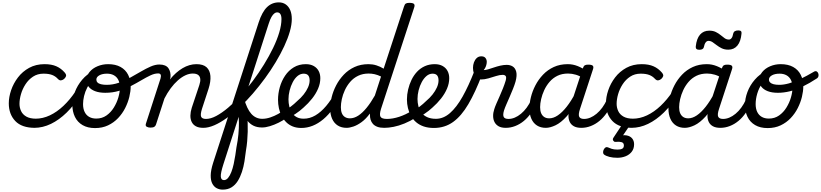

<svg xmlns="http://www.w3.org/2000/svg" viewBox="-20 -1059 6910 1616"><path d="M274 17Q163 17 108.5 -40.5Q54 -98 54 -189Q54 -242 73.5 -299.5Q93 -357 131 -407Q169 -457 225.5 -488Q282 -519 355 -519Q414 -519 454.5 -501Q495 -483 525 -448Q540 -430 535.5 -417.5Q531 -405 519 -394Q506 -384 493 -382.5Q480 -381 466 -396Q447 -417 419 -428Q391 -439 346 -439Q296 -439 258 -414Q220 -389 194.5 -349.5Q169 -310 156.5 -266.5Q144 -223 144 -185Q144 -153 157.5 -124Q171 -95 202 -77.5Q233 -60 284 -60Q298 -60 303.5 -48.5Q309 -37 307 -21.5Q305 -6 296.5 5.5Q288 17 274 17Z M268 17Q259 17 255 5.5Q251 -6 252.5 -21.5Q254 -37 261 -48.5Q268 -60 279 -60Q340 -60 399.5 -88Q459 -116 514 -168Q569 -220 615 -289Q621 -297 633 -292Q645 -287 653.5 -277.5Q662 -268 656 -259Q604 -173 541 -111.5Q478 -50 409 -16.5Q340 17 268 17Z M780 19Q718 19 675 -6Q632 -31 610.5 -75.5Q589 -120 589 -176Q589 -228 610 -284Q631 -340 671.5 -388Q712 -436 771 -465Q830 -494 907 -494Q925 -494 927.5 -483Q930 -472 923.5 -461Q917 -450 904 -450Q859 -450 822.5 -432.5Q786 -415 759.5 -386.5Q733 -358 714.5 -322.5Q696 -287 687.5 -250.5Q679 -214 679 -183Q679 -144 692.5 -116.5Q706 -89 731 -75Q756 -61 790 -61Q839 -61 876 -87Q913 -113 938 -153.5Q963 -194 976 -238.5Q989 -283 989 -321Q989 -360 976 -386Q963 -412 938.5 -425.5Q914 -439 881 -439Q862 -439 854 -451Q846 -463 848 -479Q850 -495 860.5 -507Q871 -519 890 -519Q952 -519 994.5 -495.5Q1037 -472 1058.5 -429.5Q1080 -387 1080 -331Q1080 -291 1068.5 -243.5Q1057 -196 1033.5 -149.5Q1010 -103 974 -65Q938 -27 889.5 -4Q841 19 780 19Z M866 -278Q816 -278 780.5 -291.5Q745 -305 726.5 -328.5Q708 -352 708 -382Q708 -422 733.5 -453Q759 -484 801 -501.5Q843 -519 890 -519Q909 -519 917 -507Q925 -495 923 -479Q921 -463 910.5 -451Q900 -439 881 -439Q841 -439 816 -425Q791 -411 791 -389Q791 -375 800.5 -365Q810 -355 830 -350Q850 -345 878 -345Q929 -345 978.5 -362Q1028 -379 1075 -405Q1122 -431 1165.5 -456.5Q1209 -482 1248 -499Q1287 -516 1321 -516Q1340 -516 1347.5 -504.5Q1355 -493 1353 -478.5Q1351 -464 1340.5 -452.5Q1330 -441 1311 -441Q1281 -441 1246 -424.5Q1211 -408 1170.5 -384Q1130 -360 1083 -335.5Q1036 -311 982 -294.5Q928 -278 866 -278Z M1691 17Q1653 17 1629 4Q1605 -9 1593.5 -32.5Q1582 -56 1582.5 -86.5Q1583 -117 1594 -152L1658 -344Q1668 -374 1665.5 -395.5Q1663 -417 1647.5 -428.5Q1632 -440 1602 -440Q1572 -440 1540 -425Q1508 -410 1476.5 -382Q1445 -354 1416.5 -315.5Q1388 -277 1364 -230L1293 -11Q1289 2 1278.5 8.5Q1268 15 1245 15Q1229 15 1215.5 8Q1202 1 1208 -18L1331 -398Q1337 -419 1332.5 -430Q1328 -441 1311 -441Q1297 -441 1291 -452.5Q1285 -464 1286 -478.5Q1287 -493 1296 -504.5Q1305 -516 1321 -516Q1349 -516 1368 -508Q1387 -500 1397.5 -485Q1408 -470 1412.5 -450Q1417 -430 1415 -408L1410 -390Q1435 -421 1461.5 -444.5Q1488 -468 1516.5 -485Q1545 -502 1574.5 -510.5Q1604 -519 1633 -519Q1690 -519 1718.5 -493Q1747 -467 1751 -420Q1755 -373 1735 -311L1680 -143Q1665 -95 1673 -76.5Q1681 -58 1714 -58Q1728 -58 1734 -46.5Q1740 -35 1737.5 -20.5Q1735 -6 1723.5 5.5Q1712 17 1691 17Z M1691 17Q1672 17 1666 5.5Q1660 -6 1665 -20.5Q1670 -35 1682.5 -46.5Q1695 -58 1714 -58Q1753 -58 1800 -83Q1847 -108 1899.5 -152Q1952 -196 2005 -253.5Q2058 -311 2108 -378Q2158 -445 2201.5 -515.5Q2245 -586 2278.5 -655Q2312 -724 2330.5 -786.5Q2349 -849 2349 -899Q2349 -918 2362 -927.5Q2375 -937 2392.5 -937Q2410 -937 2423 -927.5Q2436 -918 2436 -899Q2436 -852 2419.5 -794Q2403 -736 2372.5 -670.5Q2342 -605 2301 -536.5Q2260 -468 2211 -401Q2162 -334 2108.5 -272Q2055 -210 1999.5 -158Q1944 -106 1889.5 -66.5Q1835 -27 1784.5 -5Q1734 17 1691 17Z M1854 537Q1827 537 1804 525Q1781 513 1767 486.5Q1753 460 1753.5 417Q1754 374 1774 311L2157 -870Q2186 -959 2227.5 -999Q2269 -1039 2327 -1039Q2361 -1039 2385.5 -1021.5Q2410 -1004 2423 -973Q2436 -942 2436 -899Q2436 -880 2423 -871Q2410 -862 2392.5 -862Q2375 -862 2362 -871Q2349 -880 2349 -899Q2349 -917 2345 -929.5Q2341 -942 2333 -948.5Q2325 -955 2312 -955Q2301 -955 2289 -946Q2277 -937 2265 -916.5Q2253 -896 2241 -858L2036 -222Q2044 -195 2049.5 -164Q2055 -133 2059 -98.5Q2063 -64 2064.5 -26.5Q2066 11 2065 50Q2064 89 2060.5 129Q2057 169 2050 209Q2045 253 2037.5 299.5Q2030 346 2016 388.5Q2002 431 1981 464.5Q1960 498 1929 517.5Q1898 537 1854 537ZM1865 457Q1884 457 1899.5 438.5Q1915 420 1927 389Q1939 358 1947 321Q1955 284 1960.5 248Q1966 212 1970 182Q1976 152 1980 124.5Q1984 97 1986.5 71.5Q1989 46 1990 21.5Q1991 -3 1991 -27.5Q1991 -52 1989 -76L1860 324Q1836 399 1838.5 428Q1841 457 1865 457Z M2186 14Q2144 14 2113.5 -1Q2083 -16 2060.5 -45Q2038 -74 2022.5 -115Q2007 -156 1994 -207Q1989 -228 1998 -238Q2007 -248 2018.5 -247Q2030 -246 2034 -230Q2046 -186 2061.5 -153.5Q2077 -121 2095.5 -100.5Q2114 -80 2137 -69.5Q2160 -59 2187 -59Q2220 -59 2254.5 -70.5Q2289 -82 2320.5 -99.5Q2352 -117 2375 -135Q2382 -141 2389 -133.5Q2396 -126 2400.5 -113Q2405 -100 2404 -87Q2403 -74 2394 -68Q2363 -45 2325.5 -26.5Q2288 -8 2251.5 3Q2215 14 2186 14Z M2362 -121Q2396 -138 2426.5 -161Q2457 -184 2482 -209Q2512 -234 2535.5 -263.5Q2559 -293 2572.5 -323.5Q2586 -354 2586 -382Q2586 -410 2574 -424.5Q2562 -439 2535 -439Q2521 -439 2514.5 -451Q2508 -463 2509.5 -479Q2511 -495 2522 -507Q2533 -519 2554 -519Q2593 -519 2620.5 -503.5Q2648 -488 2662 -461.5Q2676 -435 2676 -401Q2676 -357 2657.5 -313.5Q2639 -270 2607 -229.5Q2575 -189 2534 -153Q2504 -125 2467.5 -101Q2431 -77 2393 -57Z M2516 18Q2476 18 2444.5 5.5Q2413 -7 2389.5 -30Q2366 -53 2350.5 -83Q2335 -113 2327.5 -148Q2320 -183 2320 -219Q2320 -272 2335 -325Q2350 -378 2379.5 -422Q2409 -466 2453 -492.5Q2497 -519 2554 -519Q2565 -519 2567.5 -507Q2570 -495 2566.5 -479Q2563 -463 2555 -451Q2547 -439 2537 -439Q2508 -439 2484.5 -419.5Q2461 -400 2444 -367.5Q2427 -335 2417.5 -297Q2408 -259 2408 -223Q2408 -192 2415 -162.5Q2422 -133 2437 -110Q2452 -87 2476.5 -73.5Q2501 -60 2536 -60Q2587 -60 2634 -87.5Q2681 -115 2725 -167Q2769 -219 2808 -292Q2813 -300 2825.5 -299Q2838 -298 2848.5 -289.5Q2859 -281 2853 -266Q2821 -198 2783 -145Q2745 -92 2701.5 -55.5Q2658 -19 2611.5 -0.5Q2565 18 2516 18Z M2897 17Q2854 17 2823 -2.5Q2792 -22 2775.5 -59Q2759 -96 2759 -146Q2759 -190 2771.5 -241Q2784 -292 2809.5 -341Q2835 -390 2873.5 -430.5Q2912 -471 2964 -495Q3016 -519 3082 -519Q3116 -519 3148 -509Q3180 -499 3209 -481L3380 -1003Q3386 -1023 3395.5 -1029Q3405 -1035 3425 -1035Q3456 -1035 3464.5 -1025.5Q3473 -1016 3466 -996L3187 -143Q3172 -95 3182.5 -76.5Q3193 -58 3237 -58Q3249 -58 3254.5 -46.5Q3260 -35 3257.5 -20.5Q3255 -6 3244 5.5Q3233 17 3214 17Q3179 17 3155.5 8Q3132 -1 3118.5 -16.5Q3105 -32 3099 -52Q3093 -72 3094 -93L3093 -103Q3059 -57 3023 -31Q2987 -5 2954.5 6Q2922 17 2897 17ZM2925 -63Q2960 -63 2995 -85.5Q3030 -108 3065.5 -151.5Q3101 -195 3135 -255L3187 -415Q3158 -429 3133 -434.5Q3108 -440 3083 -440Q3033 -440 2994 -421Q2955 -402 2927.5 -370Q2900 -338 2882.5 -300Q2865 -262 2857 -224.5Q2849 -187 2849 -157Q2849 -126 2857.5 -105.5Q2866 -85 2883.5 -74Q2901 -63 2925 -63Z M3214 17Q3195 17 3189 5.5Q3183 -6 3187.5 -20.5Q3192 -35 3205 -46.5Q3218 -58 3237 -58Q3285 -58 3340 -76Q3395 -94 3449 -128Q3460 -136 3470 -130.5Q3480 -125 3486 -113Q3492 -101 3491.5 -88.5Q3491 -76 3481 -70Q3432 -39 3384 -19.5Q3336 0 3293 8.5Q3250 17 3214 17Z M3447 -121Q3481 -138 3511.5 -161Q3542 -184 3567 -209Q3597 -234 3620.5 -263.5Q3644 -293 3657.5 -323.5Q3671 -354 3671 -382Q3671 -410 3659 -424.5Q3647 -439 3620 -439Q3606 -439 3599.5 -451Q3593 -463 3594.5 -479Q3596 -495 3607 -507Q3618 -519 3639 -519Q3678 -519 3705.5 -503.5Q3733 -488 3747 -461.5Q3761 -435 3761 -401Q3761 -357 3742.5 -313.5Q3724 -270 3692 -229.5Q3660 -189 3619 -153Q3589 -125 3552.5 -101Q3516 -77 3478 -57Z M3632 18Q3584 18 3547 5.5Q3510 -7 3483 -30Q3456 -53 3439 -83.5Q3422 -114 3413.5 -149.5Q3405 -185 3405 -222Q3405 -263 3415 -305.5Q3425 -348 3443.5 -386.5Q3462 -425 3490 -455Q3518 -485 3555.5 -502Q3593 -519 3639 -519Q3650 -519 3653.5 -507Q3657 -495 3653.5 -479Q3650 -463 3641.5 -451Q3633 -439 3621 -439Q3593 -439 3570 -419.5Q3547 -400 3530 -368.5Q3513 -337 3503.5 -299.5Q3494 -262 3494 -226Q3494 -195 3501.5 -165Q3509 -135 3526.5 -111.5Q3544 -88 3574.5 -73.5Q3605 -59 3649 -59Q3712 -59 3767.5 -107.5Q3823 -156 3873.5 -246Q3924 -336 3972 -459Q3975 -467 3986.5 -468Q3998 -469 4011 -464.5Q4024 -460 4032.5 -451.5Q4041 -443 4037 -431Q3981 -283 3922 -182.5Q3863 -82 3793 -32Q3723 18 3632 18Z M4237 17Q4200 17 4177 4Q4154 -9 4142.5 -31Q4131 -53 4130.5 -81.5Q4130 -110 4140 -140Q4146 -160 4158.5 -188.5Q4171 -217 4185.5 -249.5Q4200 -282 4213.5 -316Q4227 -350 4236 -380Q4244 -409 4236 -419Q4228 -429 4211 -429Q4186 -429 4155 -419Q4124 -409 4091 -399.5Q4058 -390 4028 -390Q4006 -390 3991 -404.5Q3976 -419 3968.5 -441Q3961 -463 3961 -488Q3961 -512 3969 -534Q3977 -556 3992.5 -570.5Q4008 -585 4031 -585Q4055 -585 4066 -571Q4077 -557 4077 -538Q4077 -522 4070.5 -503Q4064 -484 4051 -469Q4066 -469 4088.5 -475.5Q4111 -482 4137 -491Q4163 -500 4191 -506.5Q4219 -513 4245 -513Q4274 -513 4295.5 -499.5Q4317 -486 4325 -455Q4333 -424 4319 -372Q4311 -344 4297.5 -310.5Q4284 -277 4269.5 -243.5Q4255 -210 4242 -180.5Q4229 -151 4222 -129Q4211 -92 4219.5 -75Q4228 -58 4260 -58Q4274 -58 4280 -46.5Q4286 -35 4283.5 -20.5Q4281 -6 4269.5 5.5Q4258 17 4237 17Z M4237 17Q4223 17 4216.5 5.5Q4210 -6 4212.5 -20.5Q4215 -35 4227 -46.5Q4239 -58 4260 -58Q4286 -58 4312.5 -69Q4339 -80 4365 -101.5Q4391 -123 4413 -153Q4435 -183 4452 -220Q4457 -235 4469.5 -234.5Q4482 -234 4491.5 -224.5Q4501 -215 4497 -201Q4479 -150 4451 -109.5Q4423 -69 4389 -41Q4355 -13 4316 2Q4277 17 4237 17Z M4574 17Q4531 17 4500 -2.5Q4469 -22 4452.5 -59Q4436 -96 4436 -146Q4436 -190 4448.5 -241Q4461 -292 4486.5 -341Q4512 -390 4550.5 -430.5Q4589 -471 4641 -495Q4693 -519 4759 -519Q4802 -519 4843 -502.5Q4884 -486 4917 -461L4904 -392Q4861 -420 4827.5 -430Q4794 -440 4761 -440Q4710 -440 4671.5 -421Q4633 -402 4605.5 -370Q4578 -338 4560.5 -300Q4543 -262 4534.5 -224.5Q4526 -187 4526 -157Q4526 -126 4535 -105.5Q4544 -85 4561 -74Q4578 -63 4603 -63Q4638 -63 4675 -88Q4712 -113 4749.5 -160.5Q4787 -208 4821 -273L4843 -229Q4799 -134 4750 -80Q4701 -26 4655.5 -4.5Q4610 17 4574 17ZM4873 17Q4835 17 4811 4Q4787 -9 4775.5 -32.5Q4764 -56 4764.5 -86.5Q4765 -117 4776 -152L4885 -483Q4892 -503 4901.5 -509Q4911 -515 4930 -515Q4961 -515 4969.5 -505.5Q4978 -496 4971 -476L4862 -143Q4846 -95 4855 -76.5Q4864 -58 4896 -58Q4910 -58 4915.5 -46.5Q4921 -35 4919 -20.5Q4917 -6 4905.5 5.5Q4894 17 4873 17Z M4873 17Q4859 17 4852.5 5.5Q4846 -6 4848.5 -20.5Q4851 -35 4863 -46.5Q4875 -58 4896 -58Q4922 -58 4948.5 -69Q4975 -80 5001 -101.5Q5027 -123 5049 -153Q5071 -183 5088 -220Q5093 -235 5105.5 -234.5Q5118 -234 5127.5 -224.5Q5137 -215 5133 -201Q5115 -150 5087 -109.5Q5059 -69 5025 -41Q4991 -13 4952 2Q4913 17 4873 17Z M5300 17Q5189 17 5134.5 -40.5Q5080 -98 5080 -189Q5080 -242 5099.5 -299.5Q5119 -357 5157 -407Q5195 -457 5251.5 -488Q5308 -519 5381 -519Q5440 -519 5480.5 -501Q5521 -483 5551 -448Q5566 -430 5561.5 -417.5Q5557 -405 5545 -394Q5532 -384 5519 -382.5Q5506 -381 5492 -396Q5473 -417 5445 -428Q5417 -439 5372 -439Q5322 -439 5284 -414Q5246 -389 5220.5 -349.5Q5195 -310 5182.5 -266.5Q5170 -223 5170 -185Q5170 -153 5183.5 -124Q5197 -95 5228 -77.5Q5259 -60 5310 -60Q5324 -60 5329.5 -48.5Q5335 -37 5333 -21.5Q5331 -6 5322.5 5.5Q5314 17 5300 17Z M5294 17Q5285 17 5281 5.5Q5277 -6 5278.5 -21.5Q5280 -37 5287 -48.5Q5294 -60 5305 -60Q5366 -60 5425.5 -88Q5485 -116 5540 -168Q5595 -220 5641 -289Q5647 -297 5659 -292Q5671 -287 5679.5 -277.5Q5688 -268 5682 -259Q5630 -173 5567 -111.5Q5504 -50 5435 -16.5Q5366 17 5294 17Z M5176 269Q5139 269 5109.5 261.5Q5080 254 5063 241Q5055 233 5056 220.5Q5057 208 5062 199Q5069 186 5077.5 181.5Q5086 177 5096 181Q5109 187 5128 193.5Q5147 200 5178 200Q5203 200 5217 192.5Q5231 185 5231 165Q5231 143 5211.5 137.5Q5192 132 5165 135Q5154 136 5149.5 133Q5145 130 5141 124Q5137 117 5138.5 110.5Q5140 104 5145 97L5218 -13H5287L5207 105L5178 89Q5222 75 5253 80.5Q5284 86 5300.5 106Q5317 126 5317 155Q5317 192 5297.5 217.5Q5278 243 5246 256Q5214 269 5176 269Z M5744 17Q5701 17 5670 -2.5Q5639 -22 5622.5 -59Q5606 -96 5606 -146Q5606 -190 5618.5 -241Q5631 -292 5656.5 -341Q5682 -390 5720.5 -430.5Q5759 -471 5811 -495Q5863 -519 5929 -519Q5972 -519 6013 -502.5Q6054 -486 6087 -461L6074 -392Q6031 -420 5997.5 -430Q5964 -440 5931 -440Q5880 -440 5841.5 -421Q5803 -402 5775.5 -370Q5748 -338 5730.5 -300Q5713 -262 5704.5 -224.5Q5696 -187 5696 -157Q5696 -126 5705 -105.5Q5714 -85 5731 -74Q5748 -63 5773 -63Q5808 -63 5845 -88Q5882 -113 5919.5 -160.5Q5957 -208 5991 -273L6013 -229Q5969 -134 5920 -80Q5871 -26 5825.5 -4.5Q5780 17 5744 17ZM6043 17Q6005 17 5981 4Q5957 -9 5945.5 -32.5Q5934 -56 5934.5 -86.5Q5935 -117 5946 -152L6055 -483Q6062 -503 6071.5 -509Q6081 -515 6100 -515Q6131 -515 6139.5 -505.5Q6148 -496 6141 -476L6032 -143Q6016 -95 6025 -76.5Q6034 -58 6066 -58Q6080 -58 6085.5 -46.5Q6091 -35 6089 -20.5Q6087 -6 6075.5 5.5Q6064 17 6043 17Z M6043 17Q6029 17 6022.5 5.5Q6016 -6 6018.5 -20.5Q6021 -35 6033 -46.5Q6045 -58 6066 -58Q6092 -58 6118.5 -69Q6145 -80 6171 -101.5Q6197 -123 6219 -153Q6241 -183 6258 -220Q6263 -235 6275.5 -234.5Q6288 -234 6297.5 -224.5Q6307 -215 6303 -201Q6285 -150 6257 -109.5Q6229 -69 6195 -41Q6161 -13 6122 2Q6083 17 6043 17Z M5866 -640Q5833 -640 5836 -668Q5843 -734 5872 -767.5Q5901 -801 5950 -801Q5982 -801 6005 -789.5Q6028 -778 6045.5 -763.5Q6063 -749 6079 -737.5Q6095 -726 6115 -726Q6128 -726 6137.5 -738.5Q6147 -751 6151 -776Q6157 -803 6194 -803Q6210 -803 6216.5 -796.5Q6223 -790 6221 -776Q6215 -710 6186.5 -675.5Q6158 -641 6110 -641Q6078 -641 6054.5 -652.5Q6031 -664 6012.5 -678.5Q5994 -693 5977.5 -704Q5961 -715 5943 -715Q5929 -715 5919 -701.5Q5909 -688 5904 -662Q5902 -652 5892.5 -646Q5883 -640 5866 -640Z M6441 19Q6379 19 6336 -6Q6293 -31 6271.5 -75.5Q6250 -120 6250 -176Q6250 -229 6271 -285Q6292 -341 6333 -388.5Q6374 -436 6433 -465Q6492 -494 6568 -494L6566 -450Q6508 -450 6465.5 -424.5Q6423 -399 6395 -358Q6367 -317 6353.5 -271Q6340 -225 6340 -183Q6340 -144 6353.5 -116.5Q6367 -89 6392 -75Q6417 -61 6451 -61Q6500 -61 6537 -87Q6574 -113 6599 -153.5Q6624 -194 6637 -238.5Q6650 -283 6650 -321Q6650 -360 6637 -386Q6624 -412 6599.5 -425.5Q6575 -439 6542 -439Q6502 -439 6477 -425Q6452 -411 6452 -389Q6452 -375 6462 -365Q6472 -355 6491.5 -350Q6511 -345 6539 -345Q6577 -345 6621 -357.5Q6665 -370 6717 -394.5Q6769 -419 6830 -455Q6843 -463 6852.5 -458.5Q6862 -454 6866.5 -442.5Q6871 -431 6869 -419Q6867 -407 6857 -400Q6793 -358 6736 -330.5Q6679 -303 6627.5 -290.5Q6576 -278 6527 -278Q6477 -278 6442 -291.5Q6407 -305 6388.5 -328.5Q6370 -352 6370 -382Q6370 -422 6395.5 -453Q6421 -484 6462.5 -501.5Q6504 -519 6551 -519Q6613 -519 6655.5 -495.5Q6698 -472 6719.5 -429.5Q6741 -387 6741 -331Q6741 -291 6729.5 -243.5Q6718 -196 6694.5 -149.5Q6671 -103 6635 -65Q6599 -27 6550.5 -4Q6502 19 6441 19Z"/></svg>

Font: Playwrite CO
Style: Regular
Weight: 400
Designer: Veronika Burian, José Scaglione
Foundry: TypeTogether
Version: Version 1.000